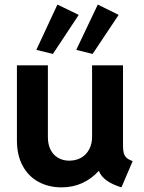

<svg xmlns="http://www.w3.org/2000/svg" viewBox="-20 -808 625 836"><path d="M53.7 -196.3V-523.4H188.5V-211.9Q188.5 -178.7 200.4 -155.5Q212.4 -132.3 233.6 -120.4Q254.9 -108.4 281.2 -108.4Q310.5 -108.4 333.3 -121.3Q356 -134.3 368.4 -158Q380.9 -181.6 380.9 -211.9V-523.4H515.6V-173.8Q515.6 -152.8 519 -140.9Q522.5 -128.9 531.2 -120.8Q540 -112.8 557.6 -106.4L508.8 7.8Q429.2 -16.6 411.1 -62.5H408.7Q378.4 -29.3 337.6 -10.7Q296.9 7.8 248 7.8Q192.4 7.8 148.2 -15.9Q104 -39.6 78.9 -85.7Q53.7 -131.8 53.7 -196.3ZM138.2 -590.8 230 -788.1 322.8 -743.2 210.4 -573.2ZM312 -590.8 405.8 -788.1 496.6 -743.2 383.3 -573.2Z"/></svg>

Font: Reddit Sans Strawberry
Style: Bold
Weight: 700
Designer: Stephen Hutchings
Foundry: Reddit
Version: Version 1.013